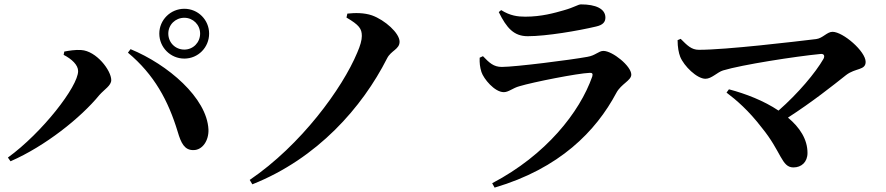

<svg xmlns="http://www.w3.org/2000/svg" viewBox="-20 -796 4040 875"><path d="M706 -643C706 -580 757 -529 820 -529C883 -529 933 -580 933 -643C933 -705 883 -756 820 -756C757 -756 706 -705 706 -643ZM747 -643C747 -683 779 -715 820 -715C860 -715 892 -683 892 -643C892 -602 860 -570 820 -570C779 -570 747 -602 747 -643ZM270 -546C307 -527 336 -500 336 -472C336 -402 172 -191 16 -78L28 -61C186 -130 348 -259 433 -363C456 -389 487 -406 487 -431C487 -475 419 -564 350 -568C325 -570 293 -565 273 -561ZM862 -112C903 -112 932 -156 930 -206C923 -350 745 -502 575 -572L563 -556C683 -456 747 -337 790 -195C805 -144 821 -111 862 -112Z M1559 -716C1617 -682 1629 -665 1629 -632C1629 -613 1622 -588 1608 -556C1540 -393 1352 -135 1118 24L1130 44C1427 -74 1631 -307 1744 -530C1762 -566 1801 -571 1801 -606C1801 -645 1734 -705 1675 -726C1640 -738 1599 -738 1563 -734Z M2166 -533C2165 -509 2167 -491 2174 -468C2184 -437 2234 -376 2276 -376C2298 -376 2317 -395 2347 -403C2410 -422 2613 -462 2667 -464C2679 -465 2683 -460 2679 -447C2622 -285 2469 -90 2223 39L2234 59C2530 -28 2696 -198 2789 -373C2811 -414 2857 -429 2857 -456C2857 -495 2771 -564 2730 -564C2708 -564 2694 -543 2657 -537C2581 -523 2328 -491 2267 -491C2229 -491 2210 -510 2181 -540ZM2696 -675C2728 -682 2739 -696 2739 -716C2739 -756 2695 -776 2628 -776C2614 -776 2599 -763 2549 -749C2507 -737 2448 -720 2374 -720C2340 -720 2305 -724 2264 -750L2253 -741C2289 -668 2322 -631 2385 -631C2471 -631 2616 -656 2696 -675Z M3302 -389 3291 -374C3335 -341 3392 -292 3451 -215C3542 -104 3541 -33 3596 -33C3632 -33 3660 -57 3660 -99C3660 -161 3625 -215 3571 -260C3681 -331 3773 -404 3836 -454C3879 -487 3925 -475 3925 -514C3925 -562 3822 -651 3774 -651C3749 -651 3730 -622 3700 -618C3600 -606 3290 -569 3165 -569C3131 -569 3112 -589 3082 -619L3068 -613C3068 -581 3073 -555 3080 -537C3097 -495 3156 -437 3195 -437C3223 -437 3249 -467 3275 -475C3361 -501 3605 -539 3719 -550C3735 -552 3740 -542 3733 -528C3696 -464 3618 -371 3528 -292C3461 -337 3378 -369 3302 -389Z"/></svg>

Font: Noto Serif SC
Style: Bold
Weight: 700
Designer: Ryoko NISHIZUKA 西塚涼子 (kana & ideographs); Frank Grießhammer (Latin, Greek & Cyrillic); Wenlong ZHANG 张文龙 (bopomofo); San
Foundry: Adobe
Version: Version 2.001;hotconv 1.1.0;makeotfexe 2.6.0